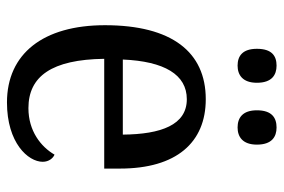

<svg xmlns="http://www.w3.org/2000/svg" viewBox="-148 -636 794 537"><g transform="rotate(90 248.5 -367.0)"><path d="M336 -635C362 -635 384 -649 384 -689C384 -731 362 -744 336 -744C309 -744 288 -731 288 -689C288 -649 309 -635 336 -635ZM163 -635C189 -635 211 -649 211 -689C211 -731 189 -744 163 -744C136 -744 116 -731 116 -689C116 -649 136 -635 163 -635ZM266 10C379 10 432 -49 432 -90C432 -107 422 -119 412 -123C390 -85 346 -50 282 -50C193 -50 146 -115 144 -262H451V-306C451 -464 378 -546 257 -546C125 -546 50 -451 50 -264C50 -91 130 10 266 10ZM356 -314H146C151 -430 188 -493 257 -493C329 -493 355 -421 356 -314Z"/></g></svg>

Font: Noto Serif Georgian SemiCondensed
Style: Regular
Weight: 400
Width: 4
Designer: Monotype Design Team, Akaki Razmadze
Foundry: Google LLC
Version: Version 2.003